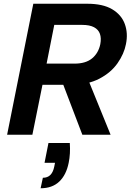

<svg xmlns="http://www.w3.org/2000/svg" viewBox="-20 -720 698 1026"><path d="M353 44Q355 73 353.5 99.5Q352 126 347 150Q334 215 296.5 250.5Q259 286 197 286L209 230Q234 230 249 215Q264 200 270 170L274 150H218L239 44ZM516 -484Q522 -516 514 -539Q506 -562 482.5 -574.5Q459 -587 419 -587H270L229 -380H378Q438 -380 472 -408Q506 -436 516 -484ZM446 -700Q530 -700 579.5 -670.5Q629 -641 647 -591.5Q665 -542 653 -484Q643 -432 608 -382Q573 -332 511 -299.5Q449 -267 360 -267H207L153 0H18L158 -700ZM444 -312 571 0H420L301 -312Z"/></svg>

Font: Albert Sans
Style: Bold Italic
Weight: 700
Italic angle: -11.25°
Designer: Andreas Rasmussen
Foundry: a.Foundry
Version: Version 1.025